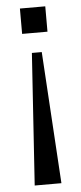

<svg xmlns="http://www.w3.org/2000/svg" viewBox="-54 -783 342 814"><g transform="rotate(-5 117.0 -376.5)"><path d="M60.1 0 97.2 -561H139.2L173.8 0ZM63 -645V-752.9H170.9V-645Z"/></g></svg>

Font: Standard
Style: Regular
Weight: 400
Designer: Bryce Wilner
Version: Version 2.000;PS 2.0;hotconv 16.6.51;makeotf.lib2.5.65220 DE